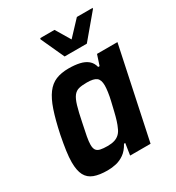

<svg xmlns="http://www.w3.org/2000/svg" viewBox="-174 -822 859 936"><g transform="rotate(-30 255.5 -353.5)"><path d="M158 8Q112 8 82.5 -3Q53 -14 39 -40.5Q25 -67 25 -114Q25 -141 30 -176.5Q35 -212 44 -258Q60 -334 77 -384Q94 -434 116 -463.5Q138 -493 168 -505.5Q198 -518 240 -518Q274 -518 301 -512Q328 -506 345.5 -491.5Q363 -477 369 -452H377L396 -510H511L403 0H288L298 -65H291Q274 -34 252 -18.5Q230 -3 206 2.5Q182 8 158 8ZM217 -95Q239 -95 255.5 -100Q272 -105 284 -116.5Q296 -128 303 -146Q309 -158 315.5 -178.5Q322 -199 328 -224.5Q334 -250 340 -275Q346 -300 349 -322Q352 -344 352 -358Q352 -390 336.5 -402Q321 -414 283 -414Q255 -414 237.5 -409.5Q220 -405 208 -389.5Q196 -374 186.5 -342Q177 -310 166 -255Q157 -214 152 -186.5Q147 -159 147 -142Q147 -122 154 -112Q161 -102 176.5 -98.5Q192 -95 217 -95ZM253 -578 193 -709 195 -715H275L324 -633L401 -715H490L488 -709L378 -578Z"/></g></svg>

Font: Saira SemiCondensed SemiBold
Style: Italic
Weight: 600
Width: 4
Italic angle: -12°
Designer: Hector Gatti with collaboration of the Omnibus-Type team
Foundry: Omnibus-Type
Version: Version 1.101